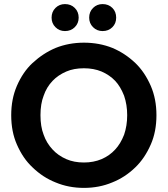

<svg xmlns="http://www.w3.org/2000/svg" viewBox="-20 -918 825 945"><path d="M750 -351.1Q750 -270 722.2 -207Q692.4 -138.7 646 -94.2Q595.2 -44.9 532.2 -20Q468.3 6.8 393.1 6.8Q317.9 6.8 253.9 -20Q190.9 -44.9 140.1 -94.2Q92.8 -138.2 63 -207Q35.2 -270 35.2 -351.1Q35.2 -430.7 63 -495.1Q92.8 -564 140.1 -607.9Q192.4 -656.2 253.9 -682.1Q318.8 -708 393.1 -708Q468.3 -708 533.2 -682.1Q595.7 -655.8 646 -607.9Q692.4 -563.5 722.2 -495.1Q750 -430.7 750 -351.1ZM179.2 -351.1Q179.2 -294.9 194.8 -254.9Q209 -213.9 238.8 -182.1Q266.1 -152.3 306.2 -134.8Q344.2 -118.2 393.1 -118.2Q440.4 -118.2 480 -134.8Q519.5 -151.9 546.9 -182.1Q573.2 -210 590.8 -254.9Q606 -299.3 606 -351.1Q606 -402.3 590.8 -446.8Q572.8 -492.7 546.9 -520Q519.5 -548.8 480 -565.9Q441.4 -582 393.1 -582Q343.3 -582 306.2 -565.9Q265.6 -548.3 238.8 -520Q209 -488.8 194.8 -446.8Q179.2 -406.7 179.2 -351.1ZM233.9 -831.1Q233.9 -859.9 252.9 -878.9Q272 -897.9 299.8 -897.9Q329.1 -897.9 348.1 -878.9Q367.2 -859.9 367.2 -831.1Q367.2 -803.2 348.1 -784.2Q329.1 -765.1 299.8 -765.1Q272 -765.1 252.9 -784.2Q233.9 -803.2 233.9 -831.1ZM418.9 -831.1Q418.9 -859.9 438 -878.9Q457 -897.9 484.9 -897.9Q514.2 -897.9 533.2 -878.9Q551.8 -860.4 551.8 -831.1Q551.8 -802.7 533.2 -784.2Q514.2 -765.1 484.9 -765.1Q457 -765.1 438 -784.2Q418.9 -803.2 418.9 -831.1Z"/></svg>

Font: PoppinsZ SemiBold
Style: Regular
Weight: 600
Designer: Ninad Kale (Devanagari), Jonny Pinhorn (Latin)
Foundry: Indian Type Foundry
Version: Version 3.002;FEAKit 1.0